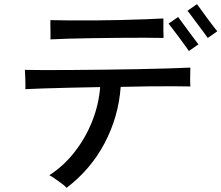

<svg xmlns="http://www.w3.org/2000/svg" viewBox="-20 -861 1068 926"><path d="M301 45Q294 36 277.5 24Q261 12 244.5 0.5Q228 -11 218 -16Q288 -61 341 -129.5Q394 -198 425.5 -278.5Q457 -359 463 -441Q387 -440 316 -438Q245 -436 189.5 -434.5Q134 -433 102 -431Q103 -442 102.5 -460Q102 -478 101.5 -495.5Q101 -513 100 -524Q134 -523 194 -523Q254 -523 329.5 -523.5Q405 -524 487 -525Q569 -526 647.5 -527.5Q726 -529 791.5 -531Q857 -533 898 -535Q898 -525 897.5 -507.5Q897 -490 897 -472.5Q897 -455 898 -444Q866 -445 814 -445Q762 -445 697 -444.5Q632 -444 562 -442Q552 -299 485 -171.5Q418 -44 301 45ZM223 -671Q224 -681 223.5 -700.5Q223 -720 223 -738Q223 -746 223 -752.5Q223 -759 223 -764Q261 -763 316.5 -762.5Q372 -762 435.5 -762.5Q499 -763 562.5 -764.5Q626 -766 680 -768Q734 -770 768 -772Q768 -768 768 -763.5Q768 -759 768 -753Q768 -734 768 -711.5Q768 -689 769 -678Q733 -679 677.5 -679Q622 -679 557 -678.5Q492 -678 428 -677Q364 -676 310 -674.5Q256 -673 223 -671ZM891 -615Q887 -621 873.5 -640Q860 -659 843 -681.5Q826 -704 812 -722.5Q798 -741 793 -747L839 -779Q844 -773 857.5 -754Q871 -735 888 -712.5Q905 -690 918.5 -671.5Q932 -653 937 -647ZM982 -678Q978 -684 964 -703Q950 -722 933 -744.5Q916 -767 902.5 -785.5Q889 -804 884 -809L930 -841Q935 -835 948.5 -816Q962 -797 978.5 -774.5Q995 -752 1009 -734Q1023 -716 1028 -710Z"/></svg>

Font: Zen Kaku Gothic Antique Medium
Style: Regular
Weight: 500
Designer: Yoshimichi Ohira
Foundry: Positype
Version: Version 1.002